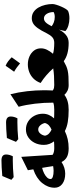

<svg xmlns="http://www.w3.org/2000/svg" viewBox="803 -1756 963 2609"><g transform="rotate(-90 1284.5 -451.5)"><path d="M288.1 -480.5 275.9 -554.2 457.5 -644 484.9 -218.3Q517.1 -195.8 573.7 -195.8H574.2V0H573.7Q500.5 0 456.1 -23.4Q411.6 -46.9 387.2 -96.7Q311 -46.9 229.5 -46.9Q142.1 -46.9 90.1 -86.2Q38.1 -125.5 38.1 -190.4Q38.1 -282.7 103 -361.3Q168 -439.9 288.1 -480.5ZM308.1 -360.8Q267.1 -350.6 232.4 -333Q197.8 -315.4 177 -293.2Q156.2 -271 156.2 -246.6Q156.2 -225.6 187.7 -215.1Q219.2 -204.6 267.1 -204.6Q284.2 -204.6 301.3 -206.8Q318.4 -209 332 -210.9Q325.7 -252.9 320.1 -288.1Q314.5 -323.2 308.1 -360.8ZM409.2 -759.3Q305.7 -759.3 181.6 -747.6L145.5 -778.3Q158.7 -810.1 171.4 -840.8Q184.1 -871.6 197.3 -901.9Q328.1 -913.1 408.9 -913.1Q489.7 -913.1 489.7 -850.1Q489.7 -806.2 465.3 -758.8Z M830.1 -580.6Q891.6 -580.6 939.9 -549.3Q988.3 -518.1 1015.9 -465.8Q1043.5 -413.6 1043.5 -350.6Q1043.5 -306.2 1026.4 -267.6Q1009.3 -229 980.5 -198.2Q1004.9 -196.8 1037.4 -196.3Q1069.8 -195.8 1097.2 -195.8H1097.7V0H1097.2Q1001.5 0 931.2 -12Q860.8 -23.9 807.6 -51.8Q755.9 -26.4 697.8 -13.2Q639.6 0 574.2 0Q563.5 0 558.1 -8.1Q552.7 -16.1 552.7 -38.6V-157.2Q552.7 -179.7 558.1 -187.7Q563.5 -195.8 574.2 -195.8Q597.7 -195.8 623.8 -196.5Q649.9 -197.3 668 -199.2Q647 -226.6 633.5 -261.5Q620.1 -296.4 620.1 -336.4Q620.1 -406.2 647.7 -461.4Q675.3 -516.6 722.9 -548.6Q770.5 -580.6 830.1 -580.6ZM829.1 -413.6Q797.9 -413.6 774.4 -386Q751 -358.4 745.1 -321.8Q751.5 -288.6 774.2 -267.6Q796.9 -246.6 827.1 -232.4Q861.3 -246.6 884.8 -267.8Q908.2 -289.1 917.5 -322.3Q910.2 -358.4 885.7 -386Q861.3 -413.6 829.1 -413.6ZM925.3 -696.8Q821.8 -696.8 697.8 -685.1L661.6 -715.8Q674.8 -747.6 687.5 -778.3Q700.2 -809.1 713.4 -839.4Q844.2 -850.6 925 -850.6Q1005.9 -850.6 1005.9 -787.6Q1005.9 -743.7 981.4 -696.3Z M1308.6 -791.5Q1335.9 -682.6 1349.4 -564.7Q1362.8 -446.8 1362.8 -332.5Q1362.8 -310.5 1361.8 -279.5Q1360.8 -248.5 1359.4 -215.8Q1378.9 -202.6 1396 -199.2Q1413.1 -195.8 1433.1 -195.8H1433.6V0H1433.1Q1389.6 0 1356.9 -15.6Q1324.2 -31.2 1299.8 -58.1Q1227.5 0 1097.7 0Q1086.9 0 1081.5 -8.1Q1076.2 -16.1 1076.2 -38.6V-157.2Q1076.2 -179.7 1081.5 -187.7Q1086.9 -195.8 1097.7 -195.8Q1123.5 -195.8 1148.4 -198.7Q1173.3 -201.7 1194.3 -209Q1194.3 -336.9 1179.9 -458.3Q1165.5 -579.6 1138.2 -679.7Z M1433.6 0Q1422.9 0 1417.5 -8.1Q1412.1 -16.1 1412.1 -38.6V-157.2Q1412.1 -179.7 1417.5 -187.7Q1422.9 -195.8 1433.6 -195.8Q1502.4 -195.8 1557.1 -199Q1611.8 -202.1 1659.7 -210Q1616.2 -259.8 1566.7 -302.7Q1517.1 -345.7 1461.4 -380.9Q1483.4 -440.9 1522.5 -479.2Q1561.5 -517.6 1611.3 -536.1Q1661.1 -554.7 1713.9 -554.7Q1772.5 -554.7 1822 -532.7Q1871.6 -510.7 1901.9 -470.9Q1932.1 -431.2 1932.1 -376.5Q1932.1 -335 1913.1 -295.2Q1894 -255.4 1858.4 -212.9Q1882.8 -204.6 1922.4 -200.2Q1961.9 -195.8 2006.3 -195.8H2006.8V0H2006.3Q1846.2 0 1757.8 -66.9Q1721.7 -46.4 1691.7 -33.2Q1661.6 -20 1627.7 -12.7Q1593.8 -5.4 1547.9 -2.7Q1502 0 1433.6 0ZM1695.3 -856.4Q1727.5 -844.2 1756.3 -822.3Q1785.2 -800.3 1810.5 -773.9Q1790.5 -746.1 1770 -717.5Q1749.5 -689 1728 -660.2Q1703.1 -682.1 1674.8 -702.6Q1646.5 -723.1 1614.3 -741.2Q1635.7 -770.5 1655.8 -799.3Q1675.8 -828.1 1695.3 -856.4Z M2341.3 -501Q2390.6 -501 2427 -475.8Q2463.4 -450.7 2487.1 -409.2Q2510.7 -367.7 2522.5 -318.1Q2534.2 -268.6 2534.2 -219.7Q2534.2 -200.7 2524.2 -167.7Q2514.2 -134.8 2499 -100.1Q2483.9 -65.4 2467.5 -39.3Q2451.2 -13.2 2438.5 -7.3Q2397 10.3 2339.8 10.3Q2289.6 10.3 2242.4 -3.7Q2195.3 -17.6 2166.5 -44.4L2186 -130.9Q2158.7 -74.2 2114.5 -37.1Q2070.3 0 2006.8 0Q1996.1 0 1990.7 -8.1Q1985.4 -16.1 1985.4 -38.6V-157.2Q1985.4 -179.7 1990.7 -187.7Q1996.1 -195.8 2006.8 -195.8Q2054.7 -195.8 2084 -223.1Q2113.3 -250.5 2136.2 -296.9Q2175.3 -376.5 2207.3 -420.7Q2239.3 -464.8 2271.2 -482.9Q2303.2 -501 2341.3 -501ZM2338.9 -335.9Q2309.1 -335.9 2285.2 -312Q2261.2 -288.1 2232.4 -231.4Q2253.9 -213.9 2286.6 -201.4Q2319.3 -189 2358.9 -189Q2398.9 -189 2425.3 -204.6Q2424.3 -262.2 2400.1 -299.1Q2376 -335.9 2338.9 -335.9Z"/></g></svg>

Font: Pinar-DS2-FD ExtraBold
Style: Regular
Weight: 800
Designer: Amin Abedi
Version: Version 3.000